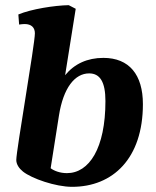

<svg xmlns="http://www.w3.org/2000/svg" viewBox="-20 -716 603 743"><path d="M259 7C417 7 533 -103 533 -313C533 -427 480 -492 380 -492C318 -492 268 -469 232 -425L273 -682L246 -696C191 -695 101 -681 51 -660L54 -621C62 -622 69 -623 75 -623C102 -623 115 -609 115 -587C115 -545 43 -134 43 -97C43 -80 54 -64 69 -52C103 -25 195 7 259 7ZM239 -46C212 -46 189 -55 176 -65L208 -268C225 -377 270 -432 325 -432C367 -432 388 -399 388 -325C388 -142 325 -46 239 -46Z"/></svg>

Font: Caladea
Style: Bold Italic
Weight: 700
Italic angle: -9°
Designer: Carolina Giovagnoli and Andres Torresi
Foundry: Carolina Giovagnoli & Andres Torresi
Version: Version 1.001;hotconv 1.0.109;makeotfexe 2.5.65596